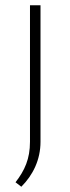

<svg xmlns="http://www.w3.org/2000/svg" viewBox="-20 -502 268 730"><path d="M134 -482H94V37C94 102 74 146 39 191L61 208C105 164 134 106 134 37Z"/></svg>

Font: Exo 2 Extra Light
Style: Regular
Weight: 250
Designer: Natanael Gama
Version: Version 1.001;PS 001.001;hotconv 1.0.88;makeotf.lib2.5.64775